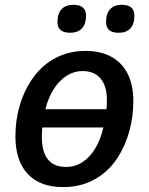

<svg xmlns="http://www.w3.org/2000/svg" viewBox="-20 -761 612 791"><path d="M43.5 -199.7Q43.5 -264.2 60.3 -323.2Q77.1 -382.3 108.4 -429.4Q139.6 -476.6 182.6 -506.3Q248 -551.3 332 -551.3Q394.5 -551.3 438.7 -527.1Q482.9 -502.9 506.1 -456.8Q529.3 -410.6 529.3 -345.7Q529.3 -279.8 512.7 -220Q496.1 -160.2 465.1 -112.3Q434.1 -64.5 391.1 -35.2Q326.7 9.8 240.2 9.8Q145 9.8 94.2 -44.4Q43.5 -98.6 43.5 -199.7ZM405.8 -235.8H154.3Q152.3 -210.4 152.3 -198.2Q152.3 -73.2 252.4 -73.2Q288.6 -73.2 319.3 -92.8Q350.1 -112.3 372.3 -149.2Q394.5 -186 405.8 -235.8ZM420.4 -348.6Q420.4 -406.7 394.3 -437.5Q368.2 -468.3 319.8 -468.3Q285.2 -468.3 254.6 -449Q224.1 -429.7 201.4 -394Q178.7 -358.4 167 -311H418.9Q420.4 -331.1 420.4 -348.6ZM216.8 -670.9Q216.8 -705.1 233.6 -723.1Q250.5 -741.2 282.2 -741.2Q334.5 -741.2 334.5 -696.3Q334.5 -662.6 317.6 -644.3Q300.8 -626 269.5 -626Q242.7 -626 229.7 -637Q216.8 -647.9 216.8 -670.9ZM417 -670.9Q417 -705.1 433.6 -723.1Q450.2 -741.2 481.9 -741.2Q533.7 -741.2 533.7 -696.3Q533.7 -662.1 517.1 -644Q500.5 -626 469.2 -626Q442.4 -626 429.7 -637Q417 -647.9 417 -670.9Z"/></svg>

Font: Viking Open Sans Light
Style: Bold Italic
Weight: 600
Italic angle: -12°
Foundry: Ascender Corporation
Version: Version 2.000